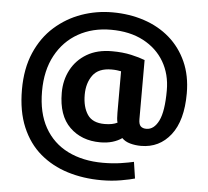

<svg xmlns="http://www.w3.org/2000/svg" viewBox="-58 -777 1082 1000"><g transform="rotate(5 483.0 -277.0)"><path d="M508 161Q413 161 331 135.5Q249 110 187 57.5Q125 5 90 -77.5Q55 -160 55 -274Q55 -384 91 -467Q127 -550 189 -605Q251 -660 328.5 -687.5Q406 -715 490 -715Q579 -715 656 -689.5Q733 -664 790 -614.5Q847 -565 879.5 -493Q912 -421 912 -328Q912 -186 853 -110.5Q794 -35 698 -35Q668 -35 641 -42.5Q614 -50 598 -67Q577 -52 548.5 -43.5Q520 -35 485 -35Q387 -35 325 -95.5Q263 -156 263 -275Q263 -341 291.5 -395Q320 -449 374 -481Q428 -513 505 -513Q562 -513 606 -503Q650 -493 678 -482V-173Q678 -146 688.5 -136Q699 -126 718 -126Q758 -126 782.5 -175.5Q807 -225 807 -335Q807 -419 769 -484Q731 -549 660 -586.5Q589 -624 490 -624Q394 -624 319.5 -582Q245 -540 202.5 -461.5Q160 -383 160 -274Q160 -161 203 -84.5Q246 -8 324.5 31Q403 70 508 70Q559 70 601.5 63.5Q644 57 669 51L682 137Q659 144 610.5 152.5Q562 161 508 161ZM499 -132Q541 -132 566 -145Q563 -153 562 -168.5Q561 -184 561 -197V-413Q551 -415 539 -416.5Q527 -418 511 -418Q443 -418 413 -377Q383 -336 383 -275Q383 -211 409.5 -171.5Q436 -132 499 -132Z"/></g></svg>

Font: Ubuntu Sans
Style: Bold
Weight: 700
Designer: Dalton Maag Ltd
Foundry: Dalton Maag Ltd
Version: Version 1.006; ttfautohint (v1.8.4.7-5d5b)